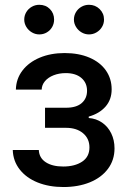

<svg xmlns="http://www.w3.org/2000/svg" viewBox="-20 -754 519 785"><path d="M238.3 -73.2Q285.6 -73.2 315.7 -93Q345.7 -112.8 345.7 -151.4Q345.7 -187.5 319.3 -209.5Q293 -231.4 250 -231.4H164.1V-313.5H250Q292 -313.5 314 -332.5Q335.9 -351.6 335.9 -382.8Q335.9 -415.5 312.7 -435.3Q289.6 -455.1 249 -455.1Q221.7 -455.1 199.2 -446.3Q176.8 -437.5 163.8 -422.1Q150.9 -406.7 150.4 -387.7H44.9Q45.9 -431.6 71.8 -465.6Q97.7 -499.5 142.6 -518.3Q187.5 -537.1 244.1 -537.1Q302.2 -537.1 345.9 -518.3Q389.6 -499.5 413.1 -465.8Q436.5 -432.1 436.5 -388.7Q436.5 -346.7 411.4 -318.1Q386.2 -289.6 342.8 -277.3V-271.5Q373 -269.5 397.2 -252.9Q421.4 -236.3 434.8 -208.7Q448.2 -181.2 448.2 -147.5Q448.2 -99.6 421.4 -63.7Q394.5 -27.8 347.2 -8.5Q299.8 10.7 239.3 10.7Q180.7 10.7 134.3 -7.8Q87.9 -26.4 60.8 -60.8Q33.7 -95.2 32.2 -140.6H138.7Q140.1 -108.4 167 -90.8Q193.8 -73.2 238.3 -73.2ZM79.1 -673.8Q79.1 -690.4 87.4 -704.3Q95.7 -718.3 109.9 -726.3Q124 -734.4 140.6 -734.4Q167 -734.4 184.1 -717Q201.2 -699.7 201.2 -673.8Q201.2 -657.7 193.4 -643.8Q185.5 -629.9 171.6 -621.6Q157.7 -613.3 140.6 -613.3Q124.5 -613.3 110.4 -621.6Q96.2 -629.9 87.6 -644Q79.1 -658.2 79.1 -673.8ZM282.2 -673.8Q282.2 -690.4 290.5 -704.3Q298.8 -718.3 313 -726.3Q327.1 -734.4 343.8 -734.4Q369.6 -734.4 387.5 -716.8Q405.3 -699.2 405.3 -673.8Q405.3 -657.7 397 -643.8Q388.7 -629.9 374.5 -621.6Q360.4 -613.3 343.8 -613.3Q327.6 -613.3 313.5 -621.6Q299.3 -629.9 290.8 -644Q282.2 -658.2 282.2 -673.8Z"/></svg>

Font: Pretendard JP Medium
Style: Regular
Weight: 500
Designer: Base glyphs from Inter by Rasmus Andersson; Hangeul glyphs from Noto Sans CJK(Source Han Sans) by Jang Soo-young and Kan
Foundry: Kil Hyung-jin
Version: Version 1.309